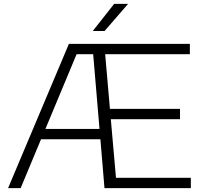

<svg xmlns="http://www.w3.org/2000/svg" viewBox="-20 -965 1052 985"><path d="M575 -53H959V0H516L495 -250.5H190.5L86 0H21.5L333.5 -740H954V-687H519.5L544 -406.5H903.5V-353.5H548.5ZM213 -303.5H490.5L458 -687H373ZM456 -806 565.5 -945H637L516.5 -806Z"/></svg>

Font: Encode Sans Expanded Light
Style: Regular
Weight: 300
Width: 7
Designer: Multiple Designers
Foundry: Impallari Type
Version: Version 2.000